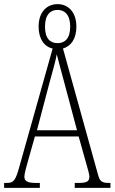

<svg xmlns="http://www.w3.org/2000/svg" viewBox="-21 -910 555 930"><path d="M-1 0H172V-24H150C110 -24 97 -35 97 -54C97 -70 108 -107 115 -132L148 -249H360L397 -117C404 -93 412 -65 412 -55C412 -33 402 -24 362 -24H341V0H514V-24H506C473 -24 463 -31 454 -63L284 -675C322 -686 349 -721 349 -781C349 -852 309 -890 258 -890C206 -890 166 -852 166 -781C166 -720 195 -683 234 -675L74 -107C55 -37 46 -24 13 -24H-1ZM258 -701C223 -701 197 -722 197 -781C197 -840 224 -862 258 -862C291 -862 319 -840 319 -781C319 -721 291 -701 258 -701ZM158 -279 217 -503C232 -560 248 -612 254 -647C263 -613 276 -562 296 -489L352 -279Z"/></svg>

Font: Noto Serif Thai ExtraCondensed ExtraLight
Style: Regular
Weight: 200
Width: 2
Designer: Monotype Design Team
Foundry: Monotype Imaging Inc.
Version: Version 2.002